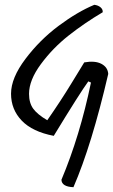

<svg xmlns="http://www.w3.org/2000/svg" viewBox="-20 -665 472 800"><path d="M373 -645Q389 -643 399 -634.5Q409 -626 408 -614Q332 -569 266 -517Q200 -465 150.5 -398Q101 -331 101 -274Q101 -236 118.5 -212Q136 -188 177 -164Q234 -246 277.5 -317.5Q321 -389 331 -405Q376 -413 402.5 -399Q429 -385 431 -357Q362 -60 286 115Q237 113 236 84Q313 -99 359 -321L348 -326Q313 -278 204 -99Q115 -116 70.5 -162.5Q26 -209 26 -274.5Q26 -340 86 -419.5Q146 -499 224.5 -557.5Q303 -616 373 -645Z"/></svg>

Font: Tillana
Style: Regular
Weight: 400
Designer: Lipi Raval (Devanagari, Latin), Jonny Pinhorn (Latin)
Foundry: Indian Type Foundry
Version: Version 2.002;PS 1.0;hotconv 1.0.79;makeotf.lib2.5.61930; tt